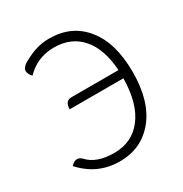

<svg xmlns="http://www.w3.org/2000/svg" viewBox="-174 -875 975 1022"><g transform="rotate(-30 313.5 -364.5)"><path d="M271 13Q134 13 40 -91Q75 -129 107 -98Q158 -41 268 -41Q378 -41 441 -124Q505 -207 507 -361H177Q177 -412 217 -412H506Q498 -544 436 -616Q374 -688 268 -688Q165 -688 95 -615Q60 -654 88 -679Q95 -691 151 -716Q208 -742 270 -742Q408 -742 487 -643Q567 -545 567 -365Q567 -187 486 -87Q405 13 271 13Z"/></g></svg>

Font: Swei Half Moon CJK SC
Style: Light
Weight: 300
Version: Version 2.071